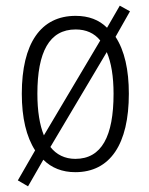

<svg xmlns="http://www.w3.org/2000/svg" viewBox="-20 -598 526 678"><path d="M435 -267C435 -351 420 -419 388 -468L439 -558L403 -578L358 -500C330 -528 293 -542 247 -542C124 -542 57 -445 57 -267C57 -182 73 -115 104 -67L43 39L79 60L133 -34C162 -5 200 10 246 10C369 10 435 -89 435 -267ZM112 -267C112 -414 154 -494 247 -494C284 -494 313 -481 334 -455L135 -120C120 -157 112 -206 112 -267ZM381 -267C381 -117 339 -37 246 -37C209 -37 179 -52 158 -79L357 -414C373 -377 381 -327 381 -267Z"/></svg>

Font: Noto Sans Armenian Condensed Light
Style: Regular
Weight: 300
Width: 3
Designer: Monotype Design Team
Foundry: Monotype Imaging Inc.
Version: Version 2.008